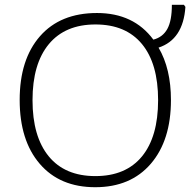

<svg xmlns="http://www.w3.org/2000/svg" viewBox="-20 -780 804 810"><path d="M186 -593.8Q117.2 -510.7 117.2 -357.4Q117.2 -204.1 185.5 -120.6Q253.9 -37.1 382.3 -37.1Q510.7 -37.1 578.9 -120.1Q647 -203.1 647 -357.4Q647 -511.7 578.9 -594.2Q510.7 -676.8 382.8 -676.8Q254.9 -676.8 186 -593.8ZM701.2 -357.9Q701.2 -188 616.2 -89.1Q531.2 9.8 381.8 9.8Q232.4 9.8 147.7 -88.9Q63 -187.5 63 -358.4Q63 -529.3 148.7 -627.2Q234.4 -725.1 389.2 -725.1Q543.9 -725.1 627 -612.8Q666.5 -623 685.8 -657.7Q705.1 -692.4 705.1 -759.8H755.9L762.2 -751Q752.9 -613.3 648.9 -579.1Q701.2 -490.2 701.2 -357.9Z"/></svg>

Font: OpenSans-Light
Style: Regular
Weight: 300
Foundry: Ascender Corporation
Version: Version 1.10